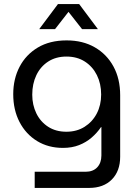

<svg xmlns="http://www.w3.org/2000/svg" viewBox="-20 -720 680 943"><path d="M150.4 203V123.6H400Q437.2 123.6 457.6 101.7Q478 79.8 478 43.6V-95.8H476.2Q456.8 -67.4 430 -44.2Q403.2 -21 368.3 -7.3Q333.4 6.4 289.2 6.4Q217.2 6.4 162.1 -27.3Q107 -61 76 -120.6Q45 -180.2 45 -257.4Q45 -332.2 76.1 -391.9Q107.2 -451.6 165.8 -486.6Q224.4 -521.6 307.2 -521.6Q386.6 -521.6 445.6 -487.6Q504.6 -453.6 537.4 -393.2Q570.2 -332.8 570.2 -252.2V50Q570.2 120.2 529.3 161.6Q488.4 203 417.2 203ZM306 -73Q357 -73 395.4 -97.2Q433.8 -121.4 455.3 -162.5Q476.8 -203.6 476.8 -255.8Q476.8 -309 455.9 -351Q435 -393 396.8 -417.6Q358.6 -442.2 306.4 -442.2Q254.4 -442.2 216.5 -417.5Q178.6 -392.8 158.5 -350.6Q138.4 -308.4 138.4 -255Q138.4 -204.6 158.5 -163.3Q178.6 -122 216.3 -97.5Q254 -73 306 -73ZM172.6 -577 264.6 -700H368.8L460.8 -577H383L316.4 -661.8L250.4 -577Z"/></svg>

Font: MuseoModerno Thin
Style: Regular
Weight: 100
Designer: Pablo Cosgaya, Héctor Gatti, Marcela Romero, and the Authors of The MuseoModerno Project.
Foundry: Omnibus-Type Team
Version: Version 1.003